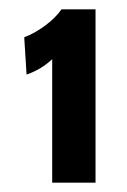

<svg xmlns="http://www.w3.org/2000/svg" viewBox="-20 -778 273 412"><path d="M92 -386V-651Q78.5 -638.5 64.5 -630.5Q50.5 -622.5 37 -618L32 -698Q54.5 -706.5 77 -723.2Q99.5 -740 112 -758H185V-386Z"/></svg>

Font: Cabin
Style: Bold
Weight: 700
Width: 4
Designer: Pablo Impallari
Foundry: Pablo Impallari. http://www.impallari.com Igino Marini. http://www.ikern.com
Version: Version 3.001